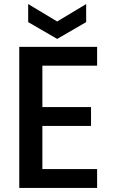

<svg xmlns="http://www.w3.org/2000/svg" viewBox="-20 -927 564 947"><path d="M405 -818 262 -735 119 -818V-907L262 -821L405 -907ZM189 -603V-399H429V-306H189V-93H459V0H75V-696H459V-603Z"/></svg>

Font: Fz Poppins Med
Style: Regular
Weight: 500
Designer: Ninad Kale (Devanagari), Jonny Pinhorn (Latin)
Foundry: Indian Type Foundry
Version: Vit hóa bi Vntype.Com & FontZin.Com